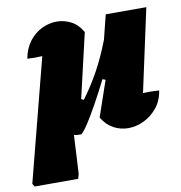

<svg xmlns="http://www.w3.org/2000/svg" viewBox="-125 -574 787 834"><g transform="rotate(-10 268.5 -156.5)"><path d="M153 188H-39L-47 175L92 -364Q75 -363 58.5 -363Q42 -363 26 -364Q34 -408 57 -438.5Q80 -469 112.5 -485Q145 -501 179 -501Q212 -501 242 -485.5Q272 -470 292 -435L226 -151Q231 -148 237 -146Q278 -201 309.5 -259Q341 -317 368 -387L395 -495H574L495 -130Q528 -132 566 -129Q560 -86 535 -55Q510 -24 476 -7.5Q442 9 406 9Q372 9 341.5 -7.5Q311 -24 291 -58L345 -215L332 -220Q306 -168 280 -121Q254 -74 233 -41.5Q212 -9 200 0Q183 1 168 -3L159 167Z"/></g></svg>

Font: Piazzolla Black
Style: Italic
Weight: 900
Italic angle: -11.3°
Designer: Juan Pablo del Peral
Foundry: Huerta Tipografica
Version: Version 1.330